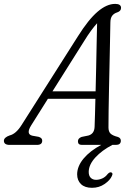

<svg xmlns="http://www.w3.org/2000/svg" viewBox="-52 -726 671 962"><path d="M104 -97.5Q76.5 -53.5 110.5 -46L141.5 -40.5Q160 -35 159.5 -21Q159.5 0 133 0H-3.5Q-32.5 0 -32.5 -21Q-32 -37.5 -3.5 -47.5Q28 -55 56 -99.5L338 -543.5Q391 -628 436.8 -667.2Q482.5 -706.5 525 -706.5Q554.5 -706.5 554.5 -686.5Q554.5 -670.5 535.5 -664Q519 -659 510 -647Q501 -635 501 -612Q500.5 -572 499.2 -517.5Q498 -463 496.8 -402.2Q495.5 -341.5 494.2 -282Q493 -222.5 492.2 -171.8Q491.5 -121 491.5 -87.5Q491.5 -66.5 502 -56.5Q512.5 -46.5 538 -40Q553.5 -35 553.5 -20.5Q553 0 528.5 0H511Q459 27 426 62.8Q393 98.5 392.5 135Q392.5 155 402.8 165Q413 175 429.5 175Q444.5 175 460 168.2Q475.5 161.5 487 146.5Q496.5 136 504 137.5Q508.5 138 510.8 142.5Q513 147 508.5 156Q499.5 177 472 196Q444.5 215 409 215Q373 215 353.8 196.5Q334.5 178 334.5 147Q335 106.5 367 68.2Q399 30 455 0H358.5Q338 0 338.5 -18.5Q338.5 -33 357 -40L391 -47Q421 -55.5 422 -91.5Q423 -117.5 424 -153.2Q425 -189 426 -231H188ZM368.5 -518.5 211 -268.5H427Q428.5 -326 429.8 -387Q431 -448 432.2 -505.8Q433.5 -563.5 434.5 -609.5Q421 -595 404.2 -572.2Q387.5 -549.5 368.5 -518.5Z"/></svg>

Font: Fraunces 72pt SuperSoft Light
Style: Italic
Weight: 300
Italic angle: -16°
Version: Version 1.000;[b76b70a41]